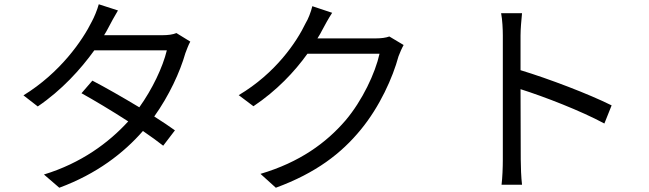

<svg xmlns="http://www.w3.org/2000/svg" viewBox="-20 -836 3040 900"><path d="M807 -681C790 -674 768 -671 741 -671H468C476 -684 483 -696 489 -708C499 -727 517 -761 533 -787L443 -816C436 -790 421 -754 411 -736C366 -645 262 -495 90 -389L157 -337C269 -413 358 -511 422 -600H762C743 -521 694 -418 633 -333C555 -380 471 -428 413 -458L362 -399C418 -368 502 -318 581 -267C490 -167 360 -71 186 -18L258 44C434 -21 560 -119 650 -222C688 -196 721 -172 745 -153L800 -225C775 -243 741 -266 703 -290C773 -388 824 -499 849 -587C855 -603 864 -627 872 -641Z M1805 -665C1789 -659 1767 -656 1740 -656H1468C1477 -670 1485 -684 1492 -698C1502 -717 1520 -750 1537 -776L1444 -807C1438 -781 1424 -745 1413 -728C1370 -638 1272 -493 1099 -390L1168 -338C1277 -411 1361 -500 1421 -584H1759C1739 -493 1678 -364 1600 -272C1509 -166 1384 -75 1201 -21L1273 44C1461 -25 1580 -117 1671 -228C1760 -336 1821 -472 1848 -572C1854 -588 1864 -611 1872 -625Z M2847 -342C2741 -395 2552 -467 2420 -507V-670C2420 -700 2424 -743 2427 -774H2329C2335 -743 2337 -698 2337 -670V-88C2337 -51 2335 -2 2331 30H2427C2423 -3 2421 -56 2421 -88L2420 -418C2531 -383 2704 -316 2813 -257Z"/></svg>

Font: Noto Sans CJK SC Regular
Style: Regular
Weight: 400
Designer: Ryoko NISHIZUKA (kana & ideographs); Paul D. Hunt (Latin, Greek & Cyrillic); Wenlong ZHANG (bopomofo); Sandoll Communica
Foundry: Adobe Systems Incorporated
Version: Version 1.004;PS 1.004;hotconv 1.0.82;makeotf.lib2.5.63406